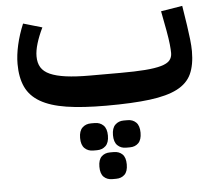

<svg xmlns="http://www.w3.org/2000/svg" viewBox="-53 -468 976 873"><g transform="rotate(-5 435.0 -31.5)"><path d="M427 12Q319 12 245.5 0.5Q172 -11 126.5 -37.5Q81 -64 61 -107Q41 -150 41 -212Q41 -252 51.5 -298.5Q62 -345 82 -393L168 -368Q150 -331 140 -298Q130 -265 130 -239Q130 -209 142.5 -188.5Q155 -168 183 -155.5Q211 -143 255.5 -137Q300 -131 364 -131H504Q571 -131 616.5 -134.5Q662 -138 690 -146Q718 -154 729.5 -167.5Q741 -181 741 -201Q741 -216 738.5 -240.5Q736 -265 729 -304L712 -394L810 -410L824 -320Q829 -287 832.5 -255.5Q836 -224 836 -201Q836 -138 817 -97Q798 -56 751.5 -32Q705 -8 626 2Q547 12 427 12ZM499 210Q476 210 460.5 195Q445 180 445 148Q445 116 460.5 101Q476 86 499 86H517Q541 86 556 101Q571 116 571 148Q571 180 556 195Q541 210 517 210ZM425 347Q401 347 386 332.5Q371 318 371 286Q371 254 386 239.5Q401 225 425 225H442Q466 225 481 239.5Q496 254 496 286Q496 318 481 332.5Q466 347 442 347ZM350 210Q326 210 310.5 195Q295 180 295 148Q295 116 310.5 101Q326 86 350 86H367Q391 86 406.5 101Q422 116 422 148Q422 180 406.5 195Q391 210 367 210Z"/></g></svg>

Font: IBM Plex Sans Arabic SmBld
Style: Regular
Weight: 600
Designer: Mike Abbink, Paul van der Laan, Pieter van Rosmalen, Wael Morcos, Khajak Apelian
Foundry: Bold Monday
Version: Version 1.005